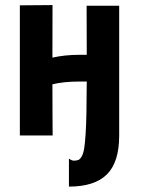

<svg xmlns="http://www.w3.org/2000/svg" viewBox="-20 -520 558 737"><path d="M181.6 -500.5 181.2 -298.8Q228.5 -309.6 284.7 -309.6H313Q313 -383.3 312.7 -424.3Q312.5 -465.3 312.5 -498H437.5V0Q437.5 103 390.1 149.7Q342.8 196.3 244.6 196.3V88.9Q255.9 96.7 263.2 96.7Q274.4 96.7 281.2 93.8Q288.1 90.8 294.2 79.3Q300.3 67.9 303.2 49.3Q306.2 30.8 308.6 -5.4Q311 -41.5 311.8 -87.9Q312.5 -134.3 313 -207H286.1Q223.6 -207 181.2 -196.3Q181.2 -102.5 181.6 -68.4Q182.1 -34.2 182.1 0H56.2V-499.5Z"/></svg>

Font: Fantasque Sans Mono
Style: Bold
Weight: 700
Monospace: yes
Designer: Jany Belluz
Version: Version 1.8.0 ; ttfautohint (v1.8.2)